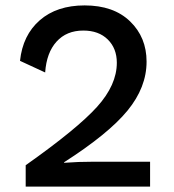

<svg xmlns="http://www.w3.org/2000/svg" viewBox="-20 -690 644 710"><path d="M75 0V-79Q266 -214 339 -295Q412 -376 412 -458Q412 -511 378.5 -544Q345 -577 288 -577Q226 -577 189 -536Q152 -495 147 -422L54 -465Q64 -560 127 -615Q190 -670 293 -670Q400 -670 461 -611Q522 -552 522 -462Q522 -367 451.5 -281Q381 -195 217 -90V-88Q269 -92 327 -92H535V0Z"/></svg>

Font: Elaine Sans Medium
Style: Regular
Weight: 500
Designer: Wei Huang
Foundry: Wei Huang
Version: Version 2.001;PS 002.001;hotconv 1.0.88;makeotf.lib2.5.64775